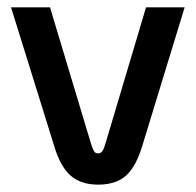

<svg xmlns="http://www.w3.org/2000/svg" viewBox="-20 -490 532 522"><path d="M127 -94 10 -470H116L226 -104Q232 -85 235.5 -79Q239 -73 247 -73Q254 -73 258.5 -79.5Q263 -86 268 -104L377 -470H482L367 -94Q350 -37 322.5 -12.5Q295 12 247 12Q200 12 172 -12.5Q144 -37 127 -94Z"/></svg>

Font: KoHo SemiBold
Style: Regular
Weight: 600
Designer: Cadson Demak & Katatrad Team
Foundry: Cadson Demak Co.,Ltd.
Version: Version 1.000; ttfautohint (v1.6)